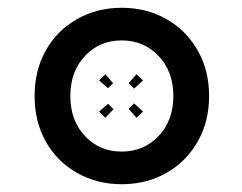

<svg xmlns="http://www.w3.org/2000/svg" viewBox="-20 -507 623 494"><path d="M69 -260Q69 -326 98 -377.5Q127 -429 178.5 -458Q230 -487 293 -487Q357 -487 408 -458Q459 -429 488.5 -377.5Q518 -326 518 -260Q518 -194 488.5 -142.5Q459 -91 408 -62Q357 -33 293 -33Q230 -33 178.5 -62Q127 -91 98 -142.5Q69 -194 69 -260ZM293 -117Q350 -117 388 -157Q426 -197 426 -260Q426 -323 388 -363Q350 -403 293 -403Q236 -403 198.5 -363Q161 -323 161 -260Q161 -197 198.5 -157Q236 -117 293 -117ZM258 -240 272 -226 251 -204 235 -220ZM251 -316 271 -293 258 -280 235 -300ZM325 -241 348 -220 331 -204 311 -227ZM331 -316 348 -300 325 -279 311 -293Z"/></svg>

Font: Minipax
Style: Bold
Weight: 600
Designer: Raphaël Ronot, Igor Stepanchenko (Cyrillic)
Foundry: steppetype
Version: Version 1.002